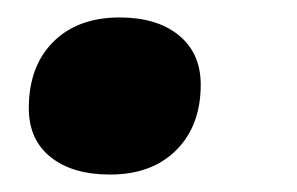

<svg xmlns="http://www.w3.org/2000/svg" viewBox="-20 -192 340 220"><path d="M106 8Q63 8 38 -12Q13 -32 13 -68Q13 -116 41 -144Q69 -172 117 -172Q160 -172 185 -151.5Q210 -131 210 -95Q210 -48 182 -20Q154 8 106 8Z"/></svg>

Font: Elaine Sans
Style: Bold Italic
Weight: 700
Italic angle: -13°
Designer: Wei Huang
Foundry: Wei Huang
Version: Version 2.001;December 24, 2019;FontCreator 12.0.0.2547 64-b